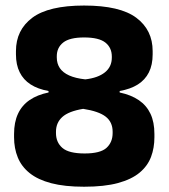

<svg xmlns="http://www.w3.org/2000/svg" viewBox="-20 -674 624 710"><path d="M291 16.5Q219 16.5 169.5 3.5Q120 -9.5 89.8 -33.8Q59.5 -58 45.8 -91.8Q32 -125.5 32 -166.5V-178.5Q32 -222 46.5 -253.2Q61 -284.5 89.5 -304Q118 -323.5 159.5 -332V-337.5Q120 -344.5 93.2 -361.8Q66.5 -379 52.8 -406.8Q39 -434.5 39 -473V-485Q39 -563 99.2 -608.2Q159.5 -653.5 291 -653.5Q424 -653.5 484.2 -608.2Q544.5 -563 544.5 -485V-473Q544.5 -434 530.5 -406.2Q516.5 -378.5 489.5 -361.5Q462.5 -344.5 422.5 -337.5V-332Q465 -323 493.5 -303.5Q522 -284 536.5 -253.2Q551 -222.5 551 -178.5V-166.5Q551 -127 538.5 -93.8Q526 -60.5 496.5 -35.8Q467 -11 416.5 2.8Q366 16.5 291 16.5ZM293 -106.5Q351 -106.5 373.8 -127.2Q396.5 -148 396.5 -182V-187Q396.5 -222.5 371 -242.5Q345.5 -262.5 287.5 -271.5Q233.5 -262.5 210.2 -241.2Q187 -220 187 -187V-182Q187 -147.5 210.8 -127Q234.5 -106.5 293 -106.5ZM295.5 -380.5Q342.5 -386 368 -406.5Q393.5 -427 393.5 -461V-465Q393.5 -497.5 369.8 -516.5Q346 -535.5 291 -535.5Q237.5 -535.5 213.8 -516.8Q190 -498 190 -466V-461.5Q190 -439 201.2 -422.2Q212.5 -405.5 235.8 -395Q259 -384.5 295.5 -380.5Z"/></svg>

Font: Anek Devanagari Medium
Style: Bold
Weight: 700
Version: Version 1.003